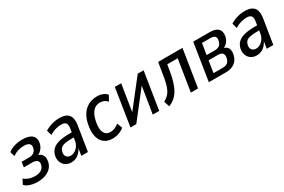

<svg xmlns="http://www.w3.org/2000/svg" viewBox="72 -1345 3258 2200"><g transform="rotate(-30 1701.5 -244.5)"><path d="M175 9Q122 9 76 -6Q30 -21 8 -47L41 -112Q67 -89 104 -76Q141 -63 182 -63Q235 -63 266 -84Q297 -105 305 -141Q313 -179 293 -197Q273 -215 227 -215H118L128 -283H234Q268 -283 292 -302Q316 -321 323 -354Q331 -391 310 -410Q289 -429 240 -429Q199 -429 161 -417Q123 -405 90 -381L72 -443Q105 -471 155.5 -486Q206 -501 261 -501Q349 -501 388.5 -464.5Q428 -428 414 -361Q409 -339 397 -318Q385 -297 368 -280.5Q351 -264 328 -254V-257Q370 -244 386 -211Q402 -178 391 -128Q383 -88 354 -56.5Q325 -25 280 -8Q235 9 175 9Z M621 9Q574 9 543 -13.5Q512 -36 499.5 -72.5Q487 -109 495 -149Q506 -199 537 -229Q568 -259 624 -273.5Q680 -288 765 -288H808L799 -226H763Q705 -226 668.5 -219Q632 -212 613.5 -195Q595 -178 588 -145Q580 -109 598 -85.5Q616 -62 654 -62Q681 -62 707.5 -77.5Q734 -93 754 -122.5Q774 -152 780 -193L801 -332Q810 -383 793 -404.5Q776 -426 731 -426Q698 -426 659.5 -415.5Q621 -405 577 -379L558 -446Q590 -465 622.5 -477.5Q655 -490 687.5 -495.5Q720 -501 751 -501Q807 -501 841.5 -483Q876 -465 889.5 -426.5Q903 -388 894 -326L842 0H755L772 -105H776Q760 -68 736.5 -42.5Q713 -17 684 -4Q655 9 621 9Z M1168 9Q1099 9 1056 -25.5Q1013 -60 999 -123Q985 -186 1002 -271Q1014 -333 1038 -376.5Q1062 -420 1095 -447.5Q1128 -475 1166.5 -488Q1205 -501 1248 -501Q1292 -501 1325.5 -487Q1359 -473 1378 -448L1339 -379Q1322 -400 1297.5 -411.5Q1273 -423 1245 -423Q1219 -423 1196.5 -414.5Q1174 -406 1154.5 -386.5Q1135 -367 1120.5 -335Q1106 -303 1096 -256Q1078 -161 1102 -115Q1126 -69 1183 -69Q1213 -69 1242 -81.5Q1271 -94 1295 -114L1321 -46Q1301 -28 1276 -16Q1251 -4 1223.5 2.5Q1196 9 1168 9Z M1405 0 1482 -492H1566L1502 -90H1470L1785 -492H1863L1785 0H1700L1765 -403H1797L1482 0Z M1911 12 1887 -62Q1919 -78 1942 -100Q1965 -122 1981.5 -154.5Q1998 -187 2010 -234Q2022 -281 2031 -345L2055 -492H2377L2299 0H2204L2270 -416H2132L2120 -344Q2108 -266 2090 -206.5Q2072 -147 2047 -104.5Q2022 -62 1989 -33.5Q1956 -5 1911 12Z M2442 0 2519 -492H2732Q2789 -492 2821.5 -476Q2854 -460 2865.5 -429Q2877 -398 2867 -353Q2862 -330 2850 -310Q2838 -290 2820.5 -275Q2803 -260 2779 -251L2781 -256Q2823 -245 2839.5 -214.5Q2856 -184 2844 -129Q2830 -66 2784.5 -33Q2739 0 2667 0ZM2540 -63H2663Q2701 -63 2725 -80Q2749 -97 2757 -136Q2766 -179 2748.5 -199Q2731 -219 2689 -219H2565ZM2575 -282H2686Q2724 -282 2746.5 -300Q2769 -318 2777 -355Q2785 -394 2768 -411.5Q2751 -429 2709 -429H2599Z M3074 9Q3027 9 2996 -13.5Q2965 -36 2952.5 -72.5Q2940 -109 2948 -149Q2959 -199 2990 -229Q3021 -259 3077 -273.5Q3133 -288 3218 -288H3261L3252 -226H3216Q3158 -226 3121.5 -219Q3085 -212 3066.5 -195Q3048 -178 3041 -145Q3033 -109 3051 -85.5Q3069 -62 3107 -62Q3134 -62 3160.5 -77.5Q3187 -93 3207 -122.5Q3227 -152 3233 -193L3254 -332Q3263 -383 3246 -404.5Q3229 -426 3184 -426Q3151 -426 3112.5 -415.5Q3074 -405 3030 -379L3011 -446Q3043 -465 3075.5 -477.5Q3108 -490 3140.5 -495.5Q3173 -501 3204 -501Q3260 -501 3294.5 -483Q3329 -465 3342.5 -426.5Q3356 -388 3347 -326L3295 0H3208L3225 -105H3229Q3213 -68 3189.5 -42.5Q3166 -17 3137 -4Q3108 9 3074 9Z"/></g></svg>

Font: Nunito Sans 10pt Condensed SemiBold
Style: Italic
Weight: 600
Width: 3
Italic angle: -9°
Designer: Vernon Adams
Foundry: Vernon Adams
Version: Version 3.101;gftools[0.9.27]